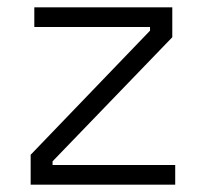

<svg xmlns="http://www.w3.org/2000/svg" viewBox="-20 -506 562 526"><path d="M64 0H460V-54H124V-64L452 -404V-486H74V-432H391V-422L64 -82Z"/></svg>

Font: Meta Space Icons Icons
Style: Regular
Weight: 400
Designer: Meta Pool / Florian Karsten
Foundry: Meta Pool / Florian Karsten
Version: Version 2.000;Glyphs 3.2 (3187)